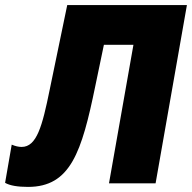

<svg xmlns="http://www.w3.org/2000/svg" viewBox="-57 -720 754 754"><path d="M53 14C220 14 264 -123 317 -381L351 -544H467L371 0H554L677 -700H207L138 -367C109 -224 87 -143 28 -143C16 -143 3 -146 -11 -152L-37 -2C-18 9 13 14 53 14Z"/></svg>

Font: Fixel Text 20240404 ExtraBold
Style: Italic
Weight: 800
Width: 4
Italic angle: -10°
Designer: AlfaBravo + MacPaw
Foundry: Kyrylo Tkachov, Marchela Mozhyna, Serhii Makarenko, Maria Weinstein, Zakhar Kryvoshyya
Version: Version 1.211;Glyphs 3.2 (3225)